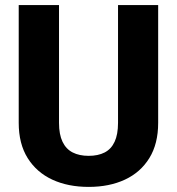

<svg xmlns="http://www.w3.org/2000/svg" viewBox="-20 -731 702 761"><path d="M447.8 -710.9H606.9V-244.1Q606.9 -161.1 572 -104.5Q537.1 -47.9 475.1 -19Q413.1 9.8 331.5 9.8Q249.5 9.8 187.3 -19Q125 -47.9 89.6 -104.5Q54.2 -161.1 54.2 -244.1V-710.9H213.9V-244.1Q213.9 -198.2 227.8 -169.2Q241.7 -140.1 268.1 -126.7Q294.4 -113.3 331.5 -113.3Q368.7 -113.3 394.8 -126.7Q420.9 -140.1 434.3 -169.2Q447.8 -198.2 447.8 -244.1Z"/></svg>

Font: Roboto ExtraBold
Style: Regular
Weight: 800
Designer: Christian Robertson
Foundry: Google
Version: Version 3.009; 2024